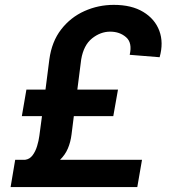

<svg xmlns="http://www.w3.org/2000/svg" viewBox="-20 -757 698 777"><path d="M535.6 0H22.9L41.5 -110.4H82Q100.1 -112.8 111.8 -128.4Q123.5 -144 130.1 -165.8Q136.7 -187.5 139.2 -207L149.9 -287.1H68.4L86.9 -394.5H164.1L179.7 -516.6Q189.5 -588.9 227.5 -637.9Q265.6 -687 321.8 -712.2Q377.9 -737.3 440.4 -737.3Q512.7 -737.3 559.8 -708.7Q606.9 -680.2 624.8 -632.3Q642.6 -584.5 626 -525.4L504.9 -535.2Q516.1 -584 490.2 -606.4Q464.4 -628.9 425.8 -628.9Q386.7 -628.9 352.5 -601.6Q318.4 -574.2 308.6 -516.6L293 -394.5H457.5L438.5 -287.1H278.8L269.5 -212.9Q265.6 -181.6 254.6 -156Q243.7 -130.4 223.1 -110.4H554.7Z"/></svg>

Font: Inter Semi Bold
Style: Italic
Weight: 600
Italic angle: -9.39999°
Designer: Rasmus Andersson
Foundry: rsms
Version: Version 4.000;git-3c8e0fc